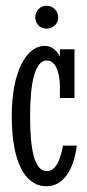

<svg xmlns="http://www.w3.org/2000/svg" viewBox="-20 -637 305 670"><path d="M240 -295V-465H189V-439C181 -457 163 -477 136 -477C74 -477 21 -391 21 -232C21 -72 67 13 142 13C203 13 238 -48 248 -129H200C193 -94 181 -40 143 -40C100 -40 85 -114 85 -233C85 -351 103 -426 143 -426C161 -426 189 -410 189 -330V-295ZM103 -576C103 -554 120 -537 142 -537C165 -537 183 -554 183 -576C183 -599 165 -617 142 -617C120 -617 103 -599 103 -576Z"/></svg>

Font: Stint Ultra Condensed
Style: Regular
Weight: 400
Width: 1
Designer: Astigmatic (AOETI)
Foundry: Astigmatic (AOETI)
Version: Version 1.000